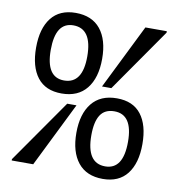

<svg xmlns="http://www.w3.org/2000/svg" viewBox="-78 -741 770 828"><g transform="rotate(10 307.0 -327.5)"><path d="M188 -669.9Q259.3 -669.9 296.6 -623.8Q334 -577.6 334 -494.1Q334 -411.1 296.4 -364Q258.8 -316.9 187 -316.9Q116.2 -316.9 80.6 -363.3Q44.9 -409.7 44.9 -493.2Q44.9 -576.7 81.3 -623.3Q117.7 -669.9 188 -669.9ZM395 -377H354L494.1 -660.2H587.9V-653.8ZM187 -615.2Q108.9 -615.2 108.9 -494.1Q108.9 -374 188 -374Q269 -374 269 -493.2Q269 -615.2 187 -615.2ZM426.8 -337.9Q497.6 -337.9 533.2 -291.7Q568.8 -245.6 568.8 -162.1Q568.8 -78.6 532.5 -31.7Q496.1 15.1 425.8 15.1Q354.5 15.1 317.1 -31.5Q279.8 -78.1 279.8 -161.1Q279.8 -244.1 317.4 -291Q355 -337.9 426.8 -337.9ZM426.8 -40Q505.9 -40 505.9 -161.1Q505.9 -280.8 425.8 -280.8Q383.8 -280.8 364.5 -251Q345.2 -221.2 345.2 -162.1Q345.2 -40 426.8 -40ZM219.2 -277.8H259.8L120.1 4.9H25.9V-1Z"/></g></svg>

Font: IntelOne Mono
Style: Regular
Weight: 400
Designer: Fred Shallcrass
Foundry: Frere-Jones Type LLC
Version: Version 1.200;hotconv 1.1.0;makeotfexe 2.6.0;FJTRelease1.2